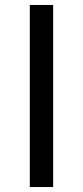

<svg xmlns="http://www.w3.org/2000/svg" viewBox="-20 -753 333 773"><path d="M100 0H194V-733H100Z"/></svg>

Font: Kinto Sans
Style: Regular
Weight: 400
Designer: Authors: Ryoko NISHIZUKA  (kana & ideographs); Paul D. Hunt (Latin, Greek & Cyrillic); Wenlong ZHANG  (bopomofo); Sandol
Foundry: Adobe Systems Incorporated, ookami Inc.
Version: Version 0.001